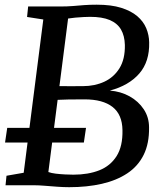

<svg xmlns="http://www.w3.org/2000/svg" viewBox="-20 -770 679 798"><path d="M267.5 8Q243.5 8 216.8 6Q190 4 165.2 2Q140.5 0 122 0H3L7 -39.5L78.5 -52L160 -689L92.5 -699.5L97 -743H229.5Q260 -743 283.5 -745Q307 -747 330.2 -748.8Q353.5 -750.5 382 -750.5Q442.5 -750.5 483.8 -737.5Q525 -724.5 550.5 -702.8Q576 -681 587.8 -652.8Q599.5 -624.5 600 -594Q602 -514 558.8 -464.2Q515.5 -414.5 436.5 -393.5Q482 -390 518.8 -369.5Q555.5 -349 577.5 -315.8Q599.5 -282.5 599.5 -240.5Q600.5 -173.5 577 -126.2Q553.5 -79 509 -49.5Q464.5 -20 403.2 -6Q342 8 267.5 8ZM285 -44Q346.5 -44 392.8 -62.2Q439 -80.5 464.8 -121.5Q490.5 -162.5 489 -229.5Q488 -294 447.8 -325.5Q407.5 -357 331.5 -357Q290 -357 264 -356.5Q238 -356 219.5 -355L181 -55Q193 -50.5 212 -48.2Q231 -46 251 -45Q271 -44 285 -44ZM227 -412Q250.5 -411.5 276 -411.8Q301.5 -412 325 -412Q373.5 -412 413.2 -430.2Q453 -448.5 476.5 -486.2Q500 -524 499 -583Q498 -621.5 482.8 -647.5Q467.5 -673.5 436 -686.8Q404.5 -700 354.5 -700Q345 -700 328.2 -699.2Q311.5 -698.5 293.5 -696.8Q275.5 -695 263 -693ZM1 -177.5 10 -238.5H337.5L328.5 -177.5Z"/></svg>

Font: Merriweather 20pt
Style: Italic
Weight: 400
Italic angle: -7.8°
Version: Version 2.101